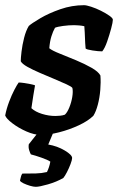

<svg xmlns="http://www.w3.org/2000/svg" viewBox="-24 -520 455 740"><path d="M134 0Q108 0 77.5 -13.5Q47 -27 23.5 -45Q0 -63 -4 -75Q1 -101 11 -127.5Q21 -154 31.5 -174Q42 -194 48 -202Q56 -202 69.5 -200Q83 -198 95 -195.5Q107 -193 111 -191Q108 -176 104.5 -152.5Q101 -129 97 -103Q112 -89 138 -81Q164 -73 189 -73Q197 -73 207.5 -74Q218 -75 226 -78Q235 -86 243 -105.5Q251 -125 254.5 -146Q258 -167 255 -181Q252 -186 232.5 -195Q213 -204 185.5 -215.5Q158 -227 130 -239Q102 -251 81.5 -262.5Q61 -274 56 -284Q56 -296 59 -321.5Q62 -347 69 -374.5Q76 -402 87 -420Q98 -430 131 -449.5Q164 -469 208.5 -484.5Q253 -500 300 -500Q309 -500 327.5 -494Q346 -488 365 -478.5Q384 -469 397.5 -459.5Q411 -450 411 -444Q411 -435 404.5 -410.5Q398 -386 389 -360Q380 -334 370 -322Q355 -322 332.5 -325.5Q310 -329 306 -333Q304 -354 303.5 -373.5Q303 -393 301 -419Q292 -421 281 -422Q270 -423 262 -423Q241 -423 219 -420Q197 -417 188 -413Q180 -399 174 -379.5Q168 -360 166 -334Q177 -325 206 -313.5Q235 -302 268.5 -288Q302 -274 328.5 -259Q355 -244 363 -229Q365 -203 362.5 -173Q360 -143 353 -116.5Q346 -90 336 -74Q316 -54 279.5 -37Q243 -20 203.5 -10Q164 0 134 0ZM114 200Q105 200 91.5 196Q78 192 66.5 186.5Q55 181 53 176Q56 165 57 160Q58 155 62 149Q92 149 114 148.5Q136 148 157 143Q166 125 170 103Q160 96 135.5 87.5Q111 79 95 75Q92 70 88.5 59Q85 48 87 36Q99 20 117 -2Q135 -24 146 -37H193L162 37Q197 43 225.5 60Q254 77 254 89Q254 96 248 112Q242 128 234 143.5Q226 159 220 166Q194 181 161 190.5Q128 200 114 200Z"/></svg>

Font: Texturina
Style: Bold Italic
Weight: 700
Italic angle: -11°
Designer: Guillermo Torres Carreño
Foundry: Omnibus-Type
Version: Version 1.002; ttfautohint (v1.8.3)